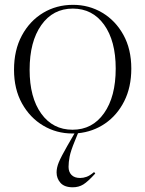

<svg xmlns="http://www.w3.org/2000/svg" viewBox="-20 -542 601 794"><path d="M279 10Q213.5 10 158.8 -22.5Q104 -55 71 -114.2Q38 -173.5 38 -253.5Q38 -335 70.5 -395.2Q103 -455.5 158.2 -488.8Q213.5 -522 282 -522Q348 -522 402.8 -489.5Q457.5 -457 490.2 -398Q523 -339 523 -258.5Q523 -181.5 493.8 -123.5Q464.5 -65.5 414.5 -31.2Q364.5 3 302.5 9L289.5 41Q272.5 82 268 105.5Q263.5 129 263.5 148Q263.5 169 275.8 181.5Q288 194 311.5 194Q324.5 194 338 189.2Q351.5 184.5 369 169.5L374 175.5Q343.5 209 324.5 220.8Q305.5 232.5 281 232.5Q246.5 232.5 230.2 214.2Q214 196 214 171Q214 151.5 223.2 129Q232.5 106.5 258.5 61L288 10Q283.5 10 279 10ZM280 -5.5Q362 -5.5 410.2 -73.8Q458.5 -142 458.5 -258.5Q458.5 -373 410.5 -439.8Q362.5 -506.5 281 -506.5Q199 -506.5 150.8 -438.2Q102.5 -370 102.5 -253.5Q102.5 -139 150.5 -72.2Q198.5 -5.5 280 -5.5Z"/></svg>

Font: Newsreader 72pt Light
Style: Regular
Weight: 300
Designer: Hugues Gentile
Foundry: Production Type
Version: Version 1.003; ttfautohint (v1.8.3)